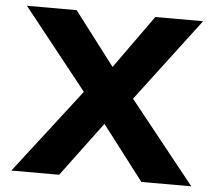

<svg xmlns="http://www.w3.org/2000/svg" viewBox="-51 -756 917 812"><g transform="rotate(5 408.0 -350.0)"><path d="M578 0 337 -315 31 -700H242L476 -393L790 0ZM26 0 320 -381 454 -302 229 0ZM495 -325 362 -401 576 -700H779Z"/></g></svg>

Font: Lexend Exa
Style: Bold
Weight: 700
Designer: Bonnie Shaver-Troup, Thomas Jockin
Foundry: Lexend
Version: Version 1.007